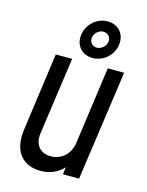

<svg xmlns="http://www.w3.org/2000/svg" viewBox="-117 -833 703 917"><g transform="rotate(15 235.0 -374.5)"><path d="M274 -573C333 -573 382 -622 382 -681C382 -730 346 -761 300 -761C242 -761 193 -711 193 -652C193 -605 228 -573 274 -573ZM293 -708C312 -708 329 -694 329 -673C329 -646 304 -626 281 -626C263 -626 246 -640 246 -661C246 -685 268 -708 293 -708ZM358 -544 305 -161C297 -105 256 -68 203 -68C150 -68 120 -105 128 -161L182 -544H101L48 -161C31 -43 90 12 173 12C220 12 258 -5 287 -36L282 0H362L439 -544Z"/></g></svg>

Font: Mohave
Style: Italic
Weight: 400
Italic angle: -8°
Designer: Gumpita Rahayu
Foundry: Tokotype
Version: Version 2.002;PS 002.002;hotconv 1.0.88;makeotf.lib2.5.64775